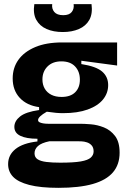

<svg xmlns="http://www.w3.org/2000/svg" viewBox="-20 -732 616 923"><path d="M261 171Q174 171 120.5 157Q67 143 43 118Q19 93 19 57Q19 13 54.5 -15.5Q90 -44 160 -52V-65Q107 -65 78 -79Q49 -93 49 -122Q49 -150 76.5 -172Q104 -194 168 -203V-217Q109 -225 75 -261.5Q41 -298 41 -355Q41 -406 68.5 -444.5Q96 -483 149 -505.5Q202 -528 279 -528H543V-417L371 -440V-424Q442 -413 471 -388Q500 -363 500 -323Q500 -284 475 -253.5Q450 -223 401.5 -205.5Q353 -188 283 -188Q267 -188 249.5 -189.5Q232 -191 205 -195Q184 -183 173.5 -173Q163 -163 163 -155Q163 -148 169.5 -144.5Q176 -141 187 -139Q198 -137 211 -137H365Q385 -137 416.5 -134.5Q448 -132 479.5 -119.5Q511 -107 533 -78.5Q555 -50 555 2Q555 59 523 96.5Q491 134 426 152.5Q361 171 261 171ZM269 50Q334 50 368.5 44Q403 38 416.5 25.5Q430 13 430 -4Q430 -22 421 -32.5Q412 -43 398.5 -47.5Q385 -52 371.5 -52.5Q358 -53 348 -53H218Q179 -45 162.5 -30Q146 -15 146 5Q146 24 160.5 33.5Q175 43 202.5 46.5Q230 50 269 50ZM276 -266Q319 -266 341.5 -288.5Q364 -311 364 -349Q364 -388 341 -412.5Q318 -437 275 -437Q233 -437 208.5 -412.5Q184 -388 184 -350Q184 -325 195 -306Q206 -287 226.5 -276.5Q247 -266 276 -266ZM145 -712H231Q228 -690 241 -674.5Q254 -659 284 -659Q313 -659 325 -674.5Q337 -690 334 -712H420Q426 -666 409.5 -636.5Q393 -607 359.5 -592.5Q326 -578 282 -578Q237 -578 204 -592.5Q171 -607 154.5 -636.5Q138 -666 145 -712Z"/></svg>

Font: Bricolage Grotesque 28pt
Style: Bold
Weight: 700
Designer: Mathieu Triay
Foundry: Atelier Triay
Version: Version 1.000;gftools[0.9.30]